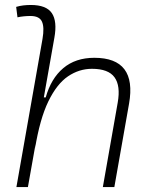

<svg xmlns="http://www.w3.org/2000/svg" viewBox="-20 -763 626 783"><path d="M399.4 0 460 -344.2Q472.2 -413.1 447 -447.8Q421.9 -482.4 355 -482.4Q302.7 -482.4 257.3 -451.7Q211.9 -420.9 177.2 -349.6Q142.6 -278.3 122.6 -156.2L125 -175.3L93.8 0H46.9L153.3 -604Q161.6 -651.9 151.1 -674.8Q140.6 -697.8 104.5 -697.8Q91.3 -697.8 77.9 -696.5Q64.5 -695.3 51.3 -692.4L45.9 -734.9Q60.5 -739.3 75.4 -741Q90.3 -742.7 105.5 -742.7Q168.9 -742.7 191.4 -709.5Q213.9 -676.3 201.7 -608.9L158.7 -365.7H166.5Q188 -442.9 238 -485.1Q288.1 -527.3 364.7 -527.3Q539.1 -527.3 506.3 -340.3L446.3 0Z"/></svg>

Font: Cascadia Code ExtraLight
Style: Italic
Weight: 200
Italic angle: -10°
Monospace: yes
Designer: Aaron Bell
Foundry: Saja Typeworks
Version: Version 2404.023; ttfautohint (v1.8.4)